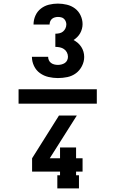

<svg xmlns="http://www.w3.org/2000/svg" viewBox="-20 -875 640 1065"><path d="M301 -442Q275 -442 249 -448Q223 -454 201.5 -469.5Q180 -485 168.5 -509.5Q157 -534 157 -560H247Q247 -550 251 -541Q255 -532 263 -526Q271 -520 281 -517.5Q291 -515 301 -515Q311 -515 321 -517.5Q331 -520 339.5 -525.5Q348 -531 352.5 -540.5Q357 -550 357 -560Q357 -573 351 -584.5Q345 -596 334.5 -603Q324 -610 311.5 -612.5Q299 -615 287 -615V-688Q298 -688 309.5 -690.5Q321 -693 329.5 -700Q338 -707 343 -717.5Q348 -728 348 -740Q348 -748 344.5 -756.5Q341 -765 334.5 -771Q328 -777 319 -779Q310 -781 301 -781Q293 -781 284 -778.5Q275 -776 268.5 -770.5Q262 -765 258.5 -756.5Q255 -748 255 -739Q255 -739 255 -739Q255 -739 255 -739H166Q166 -739 166 -739Q166 -739 166 -739Q166 -765 176.5 -788.5Q187 -812 207 -827.5Q227 -843 251.5 -849Q276 -855 301 -855Q326 -855 351 -849Q376 -843 396 -828Q416 -813 427 -789.5Q438 -766 438 -741Q438 -728 434.5 -715Q431 -702 424.5 -690.5Q418 -679 408.5 -669.5Q399 -660 388 -653Q401 -646 412 -636.5Q423 -627 431 -614.5Q439 -602 443 -588Q447 -574 447 -559Q447 -533 434.5 -508.5Q422 -484 401 -468.5Q380 -453 354 -447.5Q328 -442 301 -442ZM418 170H298V97H313V77H158V3L307 -234H406L256 3H313V-57H402V3H438V77H402V97H418ZM517 -300H83V-380H517Z"/></svg>

Font: Iosevka Slab Heavy Extended
Style: Regular
Weight: 900
Width: 7
Monospace: yes
Designer: Belleve Invis
Foundry: Belleve Invis
Version: Version 11.1.0; ttfautohint (v1.8.3)